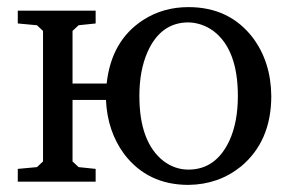

<svg xmlns="http://www.w3.org/2000/svg" viewBox="-20 -511 820 540"><path d="M30 0V-36L84 -41L101 -57V-424L84 -440L30 -445V-481H249V-445L201 -440L184 -424V-276H280Q293 -397 383 -455Q439 -491 510 -491Q625 -491 691 -405Q742 -337 743 -241Q743 -114 658 -43Q595 8 510 9Q395 9 329 -78Q282 -142 278 -230H184V-57L201 -41L249 -36V0ZM372 -241Q372 -111 440 -58Q472 -34 510 -34Q587 -34 625 -115Q649 -167 649 -241Q649 -372 580 -424Q548 -447 510 -448Q432 -448 395 -365Q372 -313 372 -241Z"/></svg>

Font: Khartiya
Style: Regular
Weight: 500
Version: Version 1.0.1